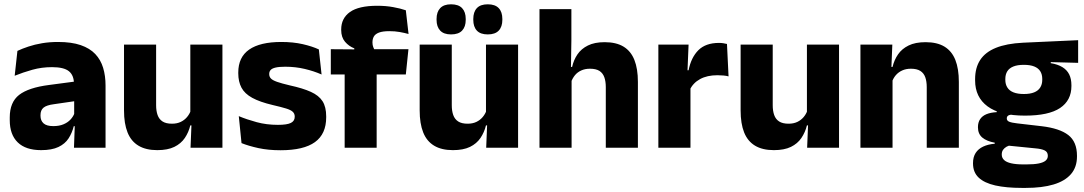

<svg xmlns="http://www.w3.org/2000/svg" viewBox="-20 -704 5167 915"><path d="M483 0H332.5L337 -123L333.5 -130.5V-284L332.5 -304Q332.5 -345 308.5 -364.5Q284.5 -384 228 -384Q178.5 -384 134 -371.5Q89.5 -359 50 -343L63 -461.5Q86.5 -472.5 115.8 -482.2Q145 -492 180.5 -498Q216 -504 256.5 -504Q321 -504 364.5 -489Q408 -474 434 -446.5Q460 -419 471.5 -380.8Q483 -342.5 483 -296.5ZM176 11.5Q102.5 11.5 64.5 -25.5Q26.5 -62.5 26.5 -131V-144.5Q26.5 -217 71.2 -251.8Q116 -286.5 213.5 -299L345.5 -316.5L354.5 -224.5L237.5 -207.5Q202 -203 187.5 -191Q173 -179 173 -155.5V-152Q173 -129.5 187.5 -116.2Q202 -103 234 -103Q262 -103 282.2 -111.5Q302.5 -120 315.5 -133.8Q328.5 -147.5 335 -164.5L356.5 -102.5H331.5Q323.5 -70.5 306.8 -44.5Q290 -18.5 258.5 -3.5Q227 11.5 176 11.5Z M571 -491.5H724V-202.5Q724 -175.5 731 -155.8Q738 -136 754.5 -125.2Q771 -114.5 799.5 -114.5Q823.5 -114.5 841.2 -123Q859 -131.5 871.2 -146Q883.5 -160.5 889.5 -178L913 -106.5H887Q879 -73.5 860.8 -46.5Q842.5 -19.5 810.8 -4Q779 11.5 729.5 11.5Q675 11.5 639.8 -9.8Q604.5 -31 587.8 -73Q571 -115 571 -178ZM887 -491.5H1040V0H888L893 -123L887 -137Z M1317 12Q1258.5 12 1211.5 1.8Q1164.5 -8.5 1131 -22L1118 -150.5Q1156.5 -134.5 1203.2 -121.8Q1250 -109 1304.5 -109Q1348 -109 1366.2 -118.2Q1384.5 -127.5 1384.5 -147V-149Q1384.5 -162.5 1375.2 -171.2Q1366 -180 1343.2 -187Q1320.5 -194 1279.5 -203.5Q1218 -218 1182 -237.8Q1146 -257.5 1130.8 -286.2Q1115.5 -315 1115.5 -354.5V-358.5Q1115.5 -431.5 1167.5 -467.8Q1219.5 -504 1320.5 -504Q1377.5 -504 1423 -493.5Q1468.5 -483 1499.5 -468.5L1512.5 -349Q1476.5 -365 1432.2 -375.5Q1388 -386 1339.5 -386Q1310 -386 1293.2 -382Q1276.5 -378 1269.8 -370.5Q1263 -363 1263 -352V-350.5Q1263 -338.5 1271 -330Q1279 -321.5 1300.2 -314Q1321.5 -306.5 1361.5 -297Q1423.5 -283.5 1461.5 -266.2Q1499.5 -249 1517 -221.8Q1534.5 -194.5 1534.5 -149.5V-145Q1534.5 -65.5 1481 -26.8Q1427.5 12 1317 12Z M1778 -676.5Q1818.5 -676.5 1853.2 -670.2Q1888 -664 1914 -655L1927 -542Q1907 -547.5 1884.5 -551.5Q1862 -555.5 1835.5 -555.5Q1804 -555.5 1786.2 -548.8Q1768.5 -542 1761.8 -530.2Q1755 -518.5 1755 -502V-501Q1755 -489 1758.8 -479.5Q1762.5 -470 1767.5 -461.5L1668.5 -458V-473.5Q1642.5 -483.5 1624.2 -505Q1606 -526.5 1606 -561V-563.5Q1606 -617 1647.8 -646.8Q1689.5 -676.5 1778 -676.5ZM1775 0H1622.5V-426.5H1775ZM1914 -349H1556.5V-469.5L1688.5 -468.5L1746.5 -469.5H1926.5Z M1980 -491.5H2133V-202.5Q2133 -175.5 2140 -155.8Q2147 -136 2163.5 -125.2Q2180 -114.5 2208.5 -114.5Q2232.5 -114.5 2250.2 -123Q2268 -131.5 2280.2 -146Q2292.5 -160.5 2298.5 -178L2322 -106.5H2296Q2288 -73.5 2269.8 -46.5Q2251.5 -19.5 2219.8 -4Q2188 11.5 2138.5 11.5Q2084 11.5 2048.8 -9.8Q2013.5 -31 1996.8 -73Q1980 -115 1980 -178ZM2296 -491.5H2449V0H2297L2302 -123L2296 -137ZM2129.5 -540Q2095 -540 2077.8 -558.2Q2060.5 -576.5 2060.5 -609.5V-613.5Q2060.5 -647 2077.8 -665.2Q2095 -683.5 2129.5 -683.5Q2165 -683.5 2182.2 -665.2Q2199.5 -647 2199.5 -613.5V-609.5Q2199.5 -576.5 2182.2 -558.2Q2165 -540 2129.5 -540ZM2304.5 -540Q2269.5 -540 2252.5 -558.2Q2235.5 -576.5 2235.5 -609.5V-613.5Q2235.5 -647 2252.5 -665.2Q2269.5 -683.5 2304.5 -683.5Q2339.5 -683.5 2356.8 -665.2Q2374 -647 2374 -613.5V-609.5Q2374 -576.5 2356.8 -558.2Q2339.5 -540 2304.5 -540Z M3020 0H2867V-289Q2867 -316 2860 -335.8Q2853 -355.5 2836.8 -366Q2820.5 -376.5 2791.5 -376.5Q2768 -376.5 2750 -368.2Q2732 -360 2720.2 -345.8Q2708.5 -331.5 2702 -313.5L2671 -385H2706.5Q2714 -418.5 2732 -445Q2750 -471.5 2781.8 -487.2Q2813.5 -503 2861.5 -503Q2916.5 -503 2951.5 -481.8Q2986.5 -460.5 3003.2 -418.5Q3020 -376.5 3020 -313.5ZM2704 0H2551V-660.5H2703V-513.5L2700.5 -351.5L2704 -339.5Z M3267.5 -276 3225.5 -369H3261.5Q3273.5 -430 3308.2 -464.8Q3343 -499.5 3406.5 -499.5Q3417.5 -499.5 3426.8 -498Q3436 -496.5 3444.5 -494.5L3452 -340Q3441.5 -343 3427.5 -344.2Q3413.5 -345.5 3399 -345.5Q3350 -345.5 3316.5 -327.2Q3283 -309 3267.5 -276ZM3270.5 0H3117.5V-491.5H3261.5L3255 -334.5L3270.5 -332.5Z M3509.5 -491.5H3662.5V-202.5Q3662.5 -175.5 3669.5 -155.8Q3676.5 -136 3693 -125.2Q3709.5 -114.5 3738 -114.5Q3762 -114.5 3779.8 -123Q3797.5 -131.5 3809.8 -146Q3822 -160.5 3828 -178L3851.5 -106.5H3825.5Q3817.5 -73.5 3799.2 -46.5Q3781 -19.5 3749.2 -4Q3717.5 11.5 3668 11.5Q3613.5 11.5 3578.2 -9.8Q3543 -31 3526.2 -73Q3509.5 -115 3509.5 -178ZM3825.5 -491.5H3978.5V0H3826.5L3831.5 -123L3825.5 -137Z M4549.5 0H4396.5V-289Q4396.5 -316 4389.5 -335.8Q4382.5 -355.5 4366 -366Q4349.5 -376.5 4321 -376.5Q4297.5 -376.5 4279.5 -368.2Q4261.5 -360 4249.2 -345.8Q4237 -331.5 4231 -313.5L4207.5 -385H4233.5Q4241.5 -418.5 4259.8 -445Q4278 -471.5 4310 -487.2Q4342 -503 4391 -503Q4446 -503 4481 -481.8Q4516 -460.5 4532.8 -418.5Q4549.5 -376.5 4549.5 -313.5ZM4233.5 0H4080.5V-491.5H4232.5L4227.5 -368.5L4233.5 -354Z M4864.5 -153Q4746 -153 4686.5 -197Q4627 -241 4627 -320.5V-327Q4627 -381 4651.2 -418.2Q4675.5 -455.5 4726 -476Q4776.5 -496.5 4855.5 -500.5L5118 -512.5V-404.5L4987.5 -408V-403Q5021 -397.5 5042.8 -384.2Q5064.5 -371 5075.2 -349.8Q5086 -328.5 5086 -297.5V-294Q5086 -225.5 5031.8 -189.2Q4977.5 -153 4864.5 -153ZM4857 79.5H4872Q4908 79.5 4930.2 75Q4952.5 70.5 4963 61.5Q4973.5 52.5 4973.5 39V38Q4973.5 20.5 4958.8 13Q4944 5.5 4914.5 3L4769.5 -11.5L4803 -13.5Q4788 -11 4777.2 -5Q4766.5 1 4760.2 10Q4754 19 4754 32V33Q4754 48 4765 58.5Q4776 69 4798.8 74.2Q4821.5 79.5 4857 79.5ZM4868.5 191.5H4849.5Q4775.5 191.5 4723.2 179.8Q4671 168 4644 142.5Q4617 117 4617 75V73Q4617 44.5 4629.5 25Q4642 5.5 4665.5 -5.5Q4689 -16.5 4720.5 -19V-24Q4682 -31 4661.2 -48.5Q4640.5 -66 4640.5 -97.5V-98Q4640.5 -120.5 4650.8 -136Q4661 -151.5 4681 -159.8Q4701 -168 4730 -169.5V-186L4843 -157.5L4810 -158Q4792.5 -158 4785.2 -153.5Q4778 -149 4778 -140V-139.5Q4778 -128.5 4789.8 -123.8Q4801.5 -119 4828 -116L4944.5 -102.5Q5029.5 -92.5 5071 -60.5Q5112.5 -28.5 5112.5 38.5V41.5Q5112.5 92.5 5083.8 125.8Q5055 159 5000.8 175.2Q4946.5 191.5 4868.5 191.5ZM4859.5 -256Q4889 -256 4908.2 -263.8Q4927.5 -271.5 4937.2 -286.8Q4947 -302 4947 -323.5V-328Q4947 -349.5 4937.5 -364.5Q4928 -379.5 4908.8 -387.2Q4889.5 -395 4859.5 -395H4859Q4828.5 -395 4809 -387Q4789.5 -379 4780.2 -364Q4771 -349 4771 -327.5V-323.5Q4771 -302 4780.8 -286.8Q4790.5 -271.5 4810 -263.8Q4829.5 -256 4859.5 -256Z"/></svg>

Font: Anek Devanagari Medium
Style: Bold
Weight: 700
Version: Version 1.003